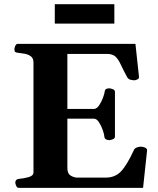

<svg xmlns="http://www.w3.org/2000/svg" viewBox="-20 -904 761 924"><path d="M53.7 -24.9Q53.7 -41 69.8 -43Q93.3 -44.9 117.2 -51.5Q141.1 -58.1 141.1 -74.2V-602.5Q141.1 -623.5 128.7 -632.8Q116.2 -642.1 99.1 -645.3Q82 -648.4 66.9 -649.9Q56.6 -650.9 53 -654.1Q49.3 -657.2 49.3 -668Q49.3 -673.3 53.5 -683.1Q57.6 -692.9 65.9 -692.9H631.8L648.9 -534.2Q649.9 -525.9 640.9 -521.7Q631.8 -517.6 626.5 -517.6Q618.7 -517.6 607.9 -520.3Q597.2 -522.9 591.3 -533.7Q571.8 -570.3 560.3 -595Q548.9 -619.6 535.2 -632.1Q521.5 -644.5 495.1 -644.5H304.2V-379.9H434.6Q447.3 -381.8 458 -398.4Q468.8 -415 475.8 -434.3Q482.9 -453.6 483.9 -463.4Q484.9 -473.1 491.7 -476.1Q498.5 -479 506.3 -479Q511.7 -479 522.5 -474.9Q533.2 -470.7 533.2 -462.4V-246.1Q533.2 -237.8 522.5 -233.6Q511.7 -229.5 506.3 -229.5Q498.5 -229.5 491 -232.9Q483.4 -236.3 482.4 -245.6Q481.9 -256.3 474.9 -277.1Q467.8 -297.9 456.5 -315.4Q445.3 -333 431.6 -333H304.2V-96.2Q304.2 -69.3 318.4 -60.1Q332.5 -50.8 348.6 -49.3H489.7Q533.7 -49.3 562.3 -79.1Q590.8 -108.9 624.5 -182.1Q628.4 -190.9 639.2 -194.6Q649.9 -198.2 657.7 -198.2Q667 -198.2 677 -194.1Q687 -189.9 688 -181.6L668.5 0H70.3Q62 0 57.9 -9.8Q53.7 -19.5 53.7 -24.9ZM243.7 -790.5V-883.8H530.3V-790.5Z"/></svg>

Font: Gelasio
Style: Regular
Weight: 400
Designer: Eben Sorkin
Foundry: Eben Sorkin
Version: Version 1.008